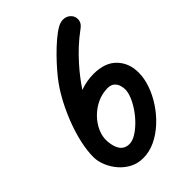

<svg xmlns="http://www.w3.org/2000/svg" viewBox="-289 -1137 1270 1270"><g transform="rotate(-45 346.0 -502.0)"><path d="M48 -226Q48 -287 63.2 -356Q78.5 -425 105 -494.8Q131.5 -564.5 164.8 -627.8Q198 -691 234 -740.5Q255 -769.5 287 -806.5Q319 -843.5 356 -881Q393 -918.5 429.8 -949.8Q466.5 -981 497 -998.5Q510 -1006 523 -1010Q536 -1014 548 -1014Q578.5 -1014 598.8 -996Q619 -978 621 -953Q623 -934.5 615 -918.5Q607 -902.5 587 -888Q540.5 -854 498 -814.8Q455.5 -775.5 417.5 -732.5Q387.5 -699 360.8 -664.2Q334 -629.5 310.5 -594Q339.5 -605 371.5 -611Q403.5 -617 438 -617Q544 -617 599.8 -559.2Q655.5 -501.5 655.5 -412Q655.5 -358 635 -299.5Q614.5 -241 578 -186Q541.5 -131 493.5 -86.8Q445.5 -42.5 390.2 -16.2Q335 10 277 10Q226 10 184.2 -12Q142.5 -34 112.2 -69.8Q82 -105.5 65.2 -146.8Q48.5 -188 48 -226ZM187 -236.5Q190.5 -197 201.8 -171.2Q213 -145.5 232.2 -133Q251.5 -120.5 278.5 -120.5Q305.5 -120.5 337.2 -139.2Q369 -158 400.2 -188.5Q431.5 -219 457.2 -256Q483 -293 498.5 -330Q514 -367 514 -397.5Q514 -414 507.8 -434.5Q501.5 -455 484.8 -470Q468 -485 436 -485Q386 -485 340 -463.5Q294 -442 258.5 -406Q223 -370 203.5 -326Q184 -282 187 -236.5Z"/></g></svg>

Font: Edu NSW ACT Hand
Style: Regular
Weight: 400
Designer: Tina and Corey Anderson, Eben Sorkin, Mirko Velimirovic
Foundry: Sorkin Type Co.
Version: Version 2.000